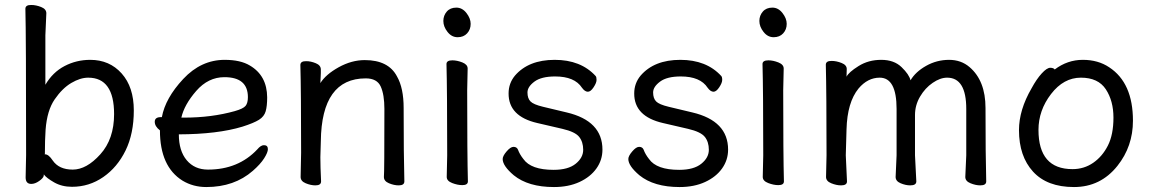

<svg xmlns="http://www.w3.org/2000/svg" viewBox="-20 -735 4666 779"><path d="M442.9 -272Q442.9 -419.9 337.9 -419.9Q305.7 -419.9 269.3 -398.4Q232.9 -377 201.9 -332Q170.9 -287.1 165 -209Q162.1 -167 162.1 -110.8L161.1 -109.9Q161.1 -108.9 163.1 -108.9Q177.2 -108.9 193.8 -84Q219.2 -46.9 275.1 -46.9Q331.1 -46.9 387 -108.9Q442.9 -170.9 442.9 -272ZM272 22.9Q231 22.9 199.5 4.9Q168 -13.2 158.2 -26.9V-29.8L157.2 -21Q155.3 -12.2 138.7 -0.5Q122.1 11.2 106.9 11.2Q84 11.2 84 -15.1L85.9 -106Q85.9 -592.8 83 -699.2Q83 -715.3 106.9 -714.8Q126 -714.8 147 -706.5Q168 -698.2 168 -681.2L164.1 -591.8V-391.1Q193.8 -441.9 241.9 -467Q290 -492.2 346.2 -492.2Q424.3 -492.2 473.6 -437Q522.9 -381.8 522.9 -287.1Q522.9 -192.9 489.5 -124.5Q456.1 -56.2 398.9 -16.6Q341.8 22.9 272 22.9Z M727.5 -257.8Q838.4 -257.8 932.6 -284.2Q966.8 -293.9 976.3 -305.4Q985.8 -316.9 985.8 -340.8Q985.8 -421.9 890.6 -421.9Q824.7 -421.9 776.1 -366Q727.5 -310.1 715.8 -257.8ZM816.9 23.9Q763.7 23.9 720.7 -2Q628.9 -59.1 628.9 -206.1Q607.9 -222.2 607.9 -241Q607.9 -259.8 632.8 -259.8H636.7Q650.9 -336.9 723.4 -414.6Q795.9 -492.2 891.6 -492.2Q955.6 -492.2 993.7 -469.2Q1063.5 -428.2 1064 -339.8Q1064 -304.7 1057.9 -283.4Q1051.8 -262.2 1030.8 -249Q1009.8 -235.8 963.9 -221.2Q862.8 -190.4 705.6 -189.9Q705.6 -123 737.5 -85Q769.5 -46.9 823.7 -46.9Q946.8 -46.9 1023.9 -128.9Q1038.1 -146 1050.8 -146Q1066.9 -146 1066.9 -129.9Q1066.9 -116.7 1051.8 -92.8Q1036.6 -68.8 1005.9 -42Q930.7 23.9 816.9 23.9Z M1597.7 17.1Q1578.6 17.1 1558.1 8.5Q1537.6 0 1537.6 -17.1Q1539.6 -34.2 1539.6 -293Q1539.6 -351.1 1524.7 -384Q1509.8 -417 1463.9 -417Q1284.7 -417 1281.7 -162.1L1279.8 -97.2Q1279.8 -59.1 1282.7 1Q1282.7 17.1 1259.8 17.1Q1240.7 17.1 1220.2 8.5Q1199.7 0 1199.7 -17.1L1201.7 -115.2Q1201.7 -364.3 1198.7 -471.2Q1198.7 -487.3 1222.7 -486.8Q1240.7 -486.8 1261.2 -478.5Q1281.7 -470.2 1281.7 -453.1V-439Q1279.8 -411.1 1279.8 -397.9Q1301.8 -433.1 1354.2 -462.2Q1406.7 -491.2 1460 -491.2Q1556.2 -491.2 1590.8 -424.8Q1617.7 -377.9 1617.7 -296.9Q1617.7 -105 1620.6 1Q1620.6 17.1 1597.7 17.1Z M1855.5 16.1Q1836.4 16.1 1814.5 7.6Q1792.5 -1 1792.5 -17.1L1794.4 -105Q1794.4 -368.2 1791.5 -475.1Q1791.5 -490.2 1815.4 -490.2Q1834.5 -490.2 1856 -481.7Q1877.4 -473.1 1877.4 -457L1875.5 -368.2Q1875.5 -105 1878.4 1Q1878.4 16.1 1855.5 16.1ZM1778.8 -649.9Q1778.8 -671.9 1792.7 -688Q1806.6 -704.1 1831.5 -704.1Q1855.5 -704.1 1872.6 -682.1Q1889.6 -660.2 1889.6 -638.2Q1889.6 -615.2 1875.2 -599.6Q1860.8 -584 1836.7 -584Q1812.5 -584 1795.7 -605.5Q1778.8 -627 1778.8 -649.9Z M2227.5 23.9Q2123.5 23.9 2064.5 -23.9Q2019.5 -62 2019.5 -89.8Q2019.5 -102.1 2035.4 -120.6Q2051.3 -139.2 2063.5 -139.2Q2076.7 -139.2 2081.5 -127.9Q2088.4 -108.9 2103.5 -89.8Q2134.3 -45.9 2226.1 -45.9Q2285.2 -45.9 2315.7 -70.6Q2346.2 -95.2 2346.2 -127.2Q2346.2 -159.2 2329.8 -179.7Q2313.5 -200.2 2262 -212.2Q2210.4 -224.1 2160.2 -235.8Q2043 -262.7 2043.5 -356Q2043.5 -397 2069.3 -428.2Q2124.5 -492.2 2230.5 -492.2Q2336.4 -492.2 2396.5 -426.8Q2400.4 -422.9 2400.4 -410.9Q2400.4 -398.9 2388.4 -380.9Q2376.5 -362.8 2365.2 -362.8Q2353 -362.8 2341.3 -378.9Q2311.5 -424.8 2232.4 -424.8Q2176.3 -424.8 2148.2 -403.8Q2120.1 -382.8 2120.1 -359.9Q2120.1 -335.9 2132.3 -323.5Q2144.5 -311 2183.1 -301.8L2279.3 -278.8Q2424.3 -244.6 2424.3 -127.9Q2424.3 -85.9 2399.9 -51.5Q2375.5 -17.1 2331.1 3.4Q2286.6 23.9 2227.5 23.9Z M2737.3 23.9Q2633.3 23.9 2574.2 -23.9Q2529.3 -62 2529.3 -89.8Q2529.3 -102.1 2545.2 -120.6Q2561 -139.2 2573.2 -139.2Q2586.4 -139.2 2591.3 -127.9Q2598.1 -108.9 2613.3 -89.8Q2644 -45.9 2735.8 -45.9Q2794.9 -45.9 2825.4 -70.6Q2856 -95.2 2856 -127.2Q2856 -159.2 2839.6 -179.7Q2823.2 -200.2 2771.7 -212.2Q2720.2 -224.1 2669.9 -235.8Q2552.7 -262.7 2553.2 -356Q2553.2 -397 2579.1 -428.2Q2634.3 -492.2 2740.2 -492.2Q2846.2 -492.2 2906.2 -426.8Q2910.2 -422.9 2910.2 -410.9Q2910.2 -398.9 2898.2 -380.9Q2886.2 -362.8 2875 -362.8Q2862.8 -362.8 2851.1 -378.9Q2821.3 -424.8 2742.2 -424.8Q2686 -424.8 2658 -403.8Q2629.9 -382.8 2629.9 -359.9Q2629.9 -335.9 2642.1 -323.5Q2654.3 -311 2692.9 -301.8L2789.1 -278.8Q2934.1 -244.6 2934.1 -127.9Q2934.1 -85.9 2909.7 -51.5Q2885.3 -17.1 2840.8 3.4Q2796.4 23.9 2737.3 23.9Z M3137.7 16.1Q3118.7 16.1 3096.7 7.6Q3074.7 -1 3074.7 -17.1L3076.7 -105Q3076.7 -368.2 3073.7 -475.1Q3073.7 -490.2 3097.7 -490.2Q3116.7 -490.2 3138.2 -481.7Q3159.7 -473.1 3159.7 -457L3157.7 -368.2Q3157.7 -105 3160.6 1Q3160.6 16.1 3137.7 16.1ZM3061 -649.9Q3061 -671.9 3075 -688Q3088.9 -704.1 3113.8 -704.1Q3137.7 -704.1 3154.8 -682.1Q3171.9 -660.2 3171.9 -638.2Q3171.9 -615.2 3157.5 -599.6Q3143.1 -584 3118.9 -584Q3094.7 -584 3077.9 -605.5Q3061 -627 3061 -649.9Z M3957.5 17.1Q3938.5 17.1 3917.5 8.5Q3896.5 0 3896.5 -17.1L3900.4 -105V-293Q3900.4 -419.9 3822.8 -419.9Q3794.9 -419.9 3764.2 -398.9Q3733.4 -377.9 3712.9 -343Q3692.4 -308.1 3692.4 -268.1V-105L3697.8 1Q3697.8 17.1 3673.3 17.1Q3654.3 17.1 3634 8.5Q3613.8 0 3613.8 -17.1L3617.7 -105V-293Q3617.7 -419.9 3549.3 -419.9Q3500.5 -419.9 3463.4 -376Q3417.5 -319.8 3414.6 -210L3411.6 -105L3416.5 1Q3416.5 17.1 3392.6 17.1Q3373.5 17.1 3352.5 8.5Q3331.5 0 3331.5 -17.1L3333.5 -105Q3333.5 -356 3330.6 -472.2Q3330.6 -488.3 3354.5 -487.8Q3373.5 -487.8 3394.5 -479.5Q3415.5 -471.2 3415.5 -455.1L3414.6 -423.8Q3423.3 -441.9 3463.4 -467Q3503.4 -492.2 3555.4 -492.2Q3607.4 -492.2 3637.9 -462.6Q3668.5 -433.1 3674.3 -409.2Q3694.3 -443.4 3737.5 -467.8Q3780.8 -492.2 3830.6 -492.2Q3879.4 -492.2 3913.6 -462.9Q3978.5 -407.7 3978.5 -296.9Q3978.5 -105 3981.4 1Q3981.4 17.1 3957.5 17.1Z M4331.5 -48.8Q4378.4 -48.8 4415.5 -74.5Q4452.6 -100.1 4475.1 -144.5Q4497.6 -189 4497.6 -257.8Q4497.6 -325.7 4466.6 -372.8Q4435.5 -419.9 4365.5 -419.9Q4295.4 -419.9 4244.4 -353.5Q4193.4 -287.1 4193.4 -208Q4193.4 -48.8 4331.5 -48.8ZM4337.4 23.9Q4228.5 23.9 4171.4 -38.6Q4114.3 -101.1 4114.3 -207Q4114.3 -289.1 4165.5 -377Q4185.5 -414.1 4206.5 -437Q4227.5 -460 4241.2 -460Q4254.4 -460 4259.3 -453.1Q4311 -492.2 4373.3 -492.2Q4435.5 -492.2 4480.5 -461.9Q4576.7 -398.9 4576.7 -245.1Q4576.7 -141.1 4513.7 -62Q4445.3 23.9 4337.4 23.9Z"/></svg>

Font: LXGW WenKai Screen R
Style: Regular
Weight: 400
Designer: Fontworks Inc.
Version: Version 1.235;May 31, 2022